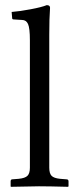

<svg xmlns="http://www.w3.org/2000/svg" viewBox="-20 -718 300 740"><path d="M95.2 -71.8V-563Q95.2 -609.4 88.1 -625.2Q81.1 -641.1 64.9 -641.1L33.2 -643.1Q26.9 -643.1 26.9 -647.9L24.9 -671.9Q56.2 -674.3 98.6 -682.4Q141.1 -690.4 160.2 -698.2Q172.9 -698.2 172.9 -688Q169.9 -647.9 169.9 -583V-71.8Q169.9 -49.8 178.7 -40.5Q187.5 -31.2 211.9 -28.8L235.8 -26.9Q244.1 -26.9 244.1 -19V0L242.2 2Q168.9 0 129.9 0L22 2L21 0V-19Q21 -26.9 27.8 -26.9L51.8 -28.8Q76.7 -31.2 85.9 -40.5Q95.2 -49.8 95.2 -71.8Z"/></svg>

Font: 1195748ac6049af8 - subset of Linux Libertine
Style: Regular
Weight: 400
Designer: Philipp H. Poll
Foundry: Philipp H. Poll
Version: Version 4.1.8